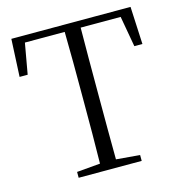

<svg xmlns="http://www.w3.org/2000/svg" viewBox="-107 -822 866 918"><g transform="rotate(-15 326.0 -362.5)"><path d="M22 -539H62L89 -691H286C288 -592 288 -491 288 -390V-335C288 -235 288 -136 286 -39L170 -29V0H482V-29L365 -39C364 -137 364 -235 364 -335V-390C364 -491 364 -593 365 -691H563L590 -539H630L621 -725H31Z"/></g></svg>

Font: Noto Serif HK Light
Style: Regular
Weight: 300
Designer: Ryoko NISHIZUKA 西塚涼子 (kana & ideographs); Frank Grießhammer (Latin, Greek & Cyrillic); Wenlong ZHANG 张文龙 (bopomofo); San
Foundry: Adobe
Version: Version 2.001;hotconv 1.1.0;makeotfexe 2.6.0